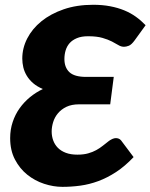

<svg xmlns="http://www.w3.org/2000/svg" viewBox="-20 -756 614 784"><path d="M530 -591.5Q517 -573.5 506 -569.2Q495 -565 486.5 -565Q474.5 -565 463.5 -571.8Q452.5 -578.5 437 -586.5Q421.5 -594.5 398.5 -601.2Q375.5 -608 339.5 -608Q312.5 -608 294 -600.2Q275.5 -592.5 264.2 -579.8Q253 -567 248 -550.2Q243 -533.5 243 -515Q243 -480.5 263.5 -461.2Q284 -442 331.5 -442H444.5L430 -330H303Q272.5 -330 251.2 -319.8Q230 -309.5 216.5 -293.2Q203 -277 197 -257.2Q191 -237.5 191 -219Q191 -200 197.2 -182.8Q203.5 -165.5 216.2 -152.5Q229 -139.5 248.8 -132Q268.5 -124.5 296 -124.5Q321.5 -124.5 340 -129.8Q358.5 -135 373 -143Q387.5 -151 400 -161Q412.5 -171 425.5 -181Q432 -185.5 439.2 -188.8Q446.5 -192 453.5 -192Q459 -192 464.8 -189.8Q470.5 -187.5 474.5 -182.5L525.5 -114.5Q490 -77 454 -53.5Q418 -30 381.5 -16.5Q345 -3 308.2 2Q271.5 7 235 7Q198 7 160 -5.5Q122 -18 91.2 -42.8Q60.5 -67.5 41 -104.8Q21.5 -142 21.5 -192Q21.5 -227 31.8 -257.8Q42 -288.5 60 -313.8Q78 -339 102.2 -359Q126.5 -379 155 -392.5Q131.5 -402.5 115.5 -416.2Q99.5 -430 89.5 -446.5Q79.5 -463 75.2 -481Q71 -499 71 -517Q71 -559.5 91.2 -599Q111.5 -638.5 149 -669Q186.5 -699.5 240 -718Q293.5 -736.5 360.5 -736.5Q398 -736.5 429.5 -730.5Q461 -724.5 487.2 -713.8Q513.5 -703 535 -687.5Q556.5 -672 574.5 -653Z"/></svg>

Font: Lato Black
Style: Italic
Weight: 900
Italic angle: -7°
Designer: Lukasz Dziedzic
Foundry: tyPoland Lukasz Dziedzic
Version: Version 2.007; 2014-02-27